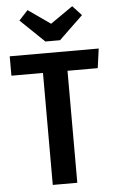

<svg xmlns="http://www.w3.org/2000/svg" viewBox="-61 -965 602 1006"><g transform="rotate(-5 240.0 -462.0)"><path d="M358 -924 405 -873 279 -752H202L76 -873L123 -924L240 -842ZM477 -691 463 -589H304V0H175V-589H9V-691Z"/></g></svg>

Font: Fira Sans Condensed Medium
Style: Regular
Weight: 500
Width: 3
Designer: Carrois Corporate & Edenspiekermann AG
Foundry: Carrois Corporate GbR & Edenspiekermann AG
Version: Version 4.203;PS 004.203;hotconv 1.0.88;makeotf.lib2.5.64775